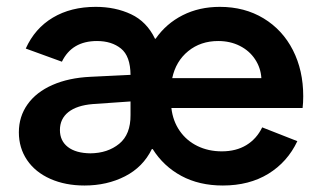

<svg xmlns="http://www.w3.org/2000/svg" viewBox="-20 -538 958 571"><path d="M36.1 -144.5Q36.1 -191.4 62 -227.8Q87.9 -264.2 136.2 -285.4Q184.6 -306.6 249 -309.6L368.2 -315.4Q367.7 -371.1 339.8 -393.6Q312 -416 268.6 -416Q193.8 -416 164.1 -354.5L56.6 -393.6Q83.5 -453.6 137.2 -485.6Q190.9 -517.6 264.6 -517.6Q323.2 -517.6 369.9 -495.6Q416.5 -473.6 440.9 -422.9H442.9Q474.1 -467.8 523.2 -492.7Q572.3 -517.6 633.8 -517.6Q707.5 -517.6 763.9 -483.4Q820.3 -449.2 851.1 -388.9Q881.8 -328.6 881.8 -252Q881.8 -232.4 879.9 -216.8H489.7Q494.1 -178.2 514.4 -148.9Q534.7 -119.6 567.1 -103.8Q599.6 -87.9 639.6 -87.9Q682.1 -87.9 712.6 -106.4Q743.2 -125 759.8 -159.2L864.3 -118.2Q835 -56.2 778.1 -21.2Q721.2 13.7 642.6 13.7Q572.3 13.7 519.3 -14.9Q466.3 -43.5 434.1 -94.7H431.6Q405.3 -41 351.8 -13.7Q298.3 13.7 231.4 13.7Q174.3 13.7 129.6 -6.1Q85 -25.9 60.5 -62Q36.1 -98.1 36.1 -144.5ZM249 -82Q300.3 -82.5 334.5 -110.4Q368.7 -138.2 368.2 -196.3V-236.3L255.9 -228.5Q208.5 -224.6 183.3 -204.6Q158.2 -184.6 158.2 -151.4Q158.2 -119.1 181.9 -100.8Q205.6 -82.5 249 -82ZM757.3 -305.7Q755.4 -336.4 738.5 -361.8Q721.7 -387.2 693.1 -401.6Q664.6 -416 628.9 -416Q576.7 -416 539.8 -386Q502.9 -356 492.2 -305.7Z"/></svg>

Font: Wanted Sans SemiBold
Style: Regular
Weight: 600
Designer: Original Design by Kil Hyung-jin and Kang Hanbin, Wanted Lab, Inc; Hangeul from Source Han Sans by Jang Soo-young and Ka
Foundry: Wanted Lab, Inc.
Version: Version 1.003